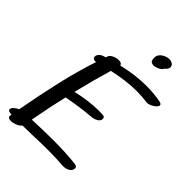

<svg xmlns="http://www.w3.org/2000/svg" viewBox="-311 -1191 1289 1289"><g transform="rotate(45 334.0 -546.5)"><path d="M682 -805Q682 -795 668 -782.5Q654 -770 635.5 -762Q617 -754 604 -756Q556 -763 502 -763Q407 -763 285 -736Q248 -612 212 -464Q328 -490 416 -490Q441 -490 454 -489Q475 -488 475 -470Q475 -450 453.5 -438Q432 -426 409 -425Q302 -416 196 -395Q167 -273 141 -129Q251 -134 340 -134Q458 -134 557 -123Q578 -120 578 -103Q578 -94 572 -83Q562 -68 541.5 -61.5Q521 -55 501 -57Q443 -62 362 -62Q295 -62 227 -59Q159 -57 125 -57Q115 -43 91.5 -33Q68 -23 48 -23Q33 -23 25 -29Q17 -35 19 -46Q19 -49 21 -57H19Q-14 -57 -14 -74Q-14 -85 0 -98Q14 -111 32 -119Q63 -288 96 -431.5Q129 -575 173 -708L165 -707Q153 -707 146.5 -713Q140 -719 140 -728Q140 -740 150 -752Q160 -764 177 -770L196 -776L201 -789Q206 -804 228 -814.5Q250 -825 272 -825Q301 -825 304 -806Q423 -834 525 -834Q593 -834 659 -822Q682 -818 682 -805ZM550 -1044Q551 -1041 551 -1036Q551 -1024 542 -1013Q538 -1007 529 -1002Q523 -983 490 -970Q472 -964 461 -964L453 -965Q447 -966 440 -970Q433 -974 432 -979Q428 -990 428 -1004Q428 -1017 432 -1026Q441 -1045 462.5 -1057Q484 -1069 506 -1070Q521 -1070 533.5 -1063.5Q546 -1057 550 -1044Z"/></g></svg>

Font: Sedgwick Ave
Style: Regular
Weight: 400
Designer: Kevin Burke, Pedro Vergani
Foundry: Google, Inc.
Version: Version 1.000